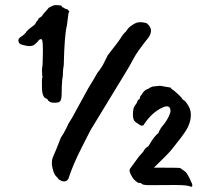

<svg xmlns="http://www.w3.org/2000/svg" viewBox="-20 -696 843 741"><path d="M220 -387Q218 -363 218 -337Q218 -311 211.5 -304.5Q205 -298 181 -300Q168 -303 164 -311Q164 -314 160 -315Q143 -319 142 -355.5Q141 -392 143 -397Q146 -397 143 -404Q141 -427 143 -436Q145 -445 145.5 -493Q146 -541 141 -544Q136 -547 130 -541Q122 -531 117 -527Q105 -515 83.5 -519Q62 -523 57 -527Q52 -531 51 -538.5Q50 -546 58 -552Q76 -563 83 -575L92 -584Q107 -596 111.5 -599Q116 -602 117.5 -606.5Q119 -611 124 -616Q129 -621 129 -625Q135 -629 141 -633Q146 -642 159 -655L168 -666Q173 -669 177 -670.5Q181 -672 185.5 -674.5Q190 -677 203.5 -676Q217 -675 217.5 -673.5Q218 -672 219.5 -669.5Q221 -667 224 -667Q227 -667 230 -663L242 -659L248 -650Q244 -648 244 -643L238 -596Q229 -566 226 -443Q223 -431 223 -415.5Q223 -400 220 -387ZM569 -362 598 -365 632 -359H635Q638 -359 642 -353L649 -348Q650 -348 665 -334.5Q680 -321 682 -316.5Q684 -312 690.5 -308.5Q697 -305 708 -286Q719 -267 716 -242Q713 -217 698.5 -193.5Q684 -170 641 -117Q626 -99 574 -49Q673 -49 675.5 -47.5Q678 -46 697 -32Q700 -29 707.5 -15.5Q715 -2 716 2Q718 7 720 10.5Q722 14 722 17Q724 25 716 25Q709 18 655.5 18Q602 18 572.5 18.5Q543 19 543 18L535 17Q532 17 526 12.5Q520 8 518.5 10Q517 12 511 8Q495 -2 488 -17Q476 -36 482 -45Q488 -54 498 -67Q508 -80 511.5 -85.5Q515 -91 523.5 -100Q532 -109 535 -114Q538 -123 553 -132Q576 -172 591 -182Q593 -189 603 -205Q627 -231 637 -261Q640 -274 634 -281.5Q628 -289 612 -283Q567 -265 533 -212Q526 -210 521.5 -212.5Q517 -215 506 -223Q493 -230 493 -253Q493 -276 499 -286Q510 -300 510 -305Q513 -312 518 -313Q522 -319 520 -322Q523 -325 532 -339Q540 -349 547.5 -351.5Q555 -354 561 -359Q563 -359 569 -362ZM526 -610H530Q532 -609 537 -608.5Q542 -608 545 -607Q576 -584 553 -551Q509 -496 495.5 -470Q482 -444 466 -418Q458 -405 329 -193L298 -132Q261 -60 244 -6Q232 13 208 -3Q207 -4 206 -4.5Q205 -5 204 -7Q203 -9 201.5 -11Q200 -13 196 -16Q185 -28 180 -62Q180 -80 184 -89Q195 -113 215 -165Q224 -177 238 -205Q243 -219 258 -241L321 -356Q341 -388 356 -415Q362 -421 376 -443L396 -483Q438 -536 447 -551Q456 -566 466 -574Q467 -577 474 -585.5Q481 -594 496 -603Q511 -612 526 -610Z"/></svg>

Font: Caveat Brush
Style: Regular
Weight: 400
Designer: Pablo Impallari
Foundry: Creative Lab NY
Version: Version 1.096; ttfautohint (v1.3)